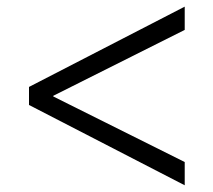

<svg xmlns="http://www.w3.org/2000/svg" viewBox="-20 -552 636 572"><path d="M66.4 -239.3V-293L530.3 -532.2V-462.9L138.7 -266.6V-264.6L530.3 -69.3V0Z"/></svg>

Font: ImmaginiFont
Style: Regular
Weight: 400
Version: Version 1.0